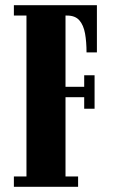

<svg xmlns="http://www.w3.org/2000/svg" viewBox="-20 -720 438 740"><path d="M33.5 0V-40H82V-660H33.5V-700H353.5V-518H313.5Q313.5 -558.5 307.8 -590.8Q302 -623 286 -641.5Q270 -660 239 -660H232.5V-385.5H304.5V-430H344.5V-301H304.5V-345.5H232.5V-40H281V0Z"/></svg>

Font: Imbue Thin 10pt Black
Style: Regular
Weight: 900
Version: Version 1.102